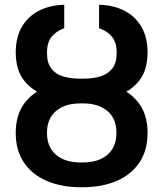

<svg xmlns="http://www.w3.org/2000/svg" viewBox="-20 -780 689 810"><path d="M319.3 -438H330.1Q408.2 -438 469.7 -414.8Q531.2 -391.6 566.9 -343Q602.5 -294.4 602.5 -220.2Q602.5 -144 567.1 -92.8Q531.7 -41.5 470.2 -15.9Q408.7 9.8 330.1 9.8H319.3Q241.2 9.8 179.4 -15.9Q117.7 -41.5 82 -92.8Q46.4 -144 46.4 -219.2Q46.4 -294.4 82 -343Q117.7 -391.6 179.4 -415Q241.2 -438.5 319.3 -438ZM330.1 -343.8H319.3Q253.9 -343.8 216.1 -311.5Q178.2 -279.3 178.2 -219.2Q178.2 -159.7 216.1 -127.2Q253.9 -94.7 319.3 -94.7H330.1Q395.5 -94.7 433.3 -127.2Q471.2 -159.7 471.2 -220.2Q471.2 -279.3 433.3 -311.5Q395.5 -343.8 330.1 -343.8ZM332 -448.2Q373 -448.2 404.5 -458Q436 -467.8 454.1 -491.5Q472.2 -515.1 472.2 -556.6Q472.2 -601.1 452.4 -625Q432.6 -648.9 397.9 -661.1V-759.8Q457 -758.8 503.2 -735.6Q549.3 -712.4 575.9 -668Q602.5 -623.5 602.5 -558.6Q602.5 -483.4 566.4 -438.5Q530.3 -393.6 469 -374Q407.7 -354.5 332 -354.5H316.9Q242.2 -354.5 180.7 -374.3Q119.1 -394 82.8 -438.7Q46.4 -483.4 46.4 -558.6Q46.4 -623.5 73 -668Q99.6 -712.4 146 -735.6Q192.4 -758.8 251 -759.8V-661.1Q217.3 -648.9 197.8 -625Q178.2 -601.1 178.2 -556.6Q178.2 -515.1 195.8 -491.5Q213.4 -467.8 244.9 -458Q276.4 -448.2 316.9 -448.2Z"/></svg>

Font: Inter 18pt SemiBold
Style: Regular
Weight: 600
Designer: Rasmus Andersson
Foundry: rsms
Version: Version 4.001;git-66647c0bb